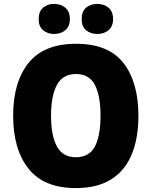

<svg xmlns="http://www.w3.org/2000/svg" viewBox="-20 -948 772 978"><path d="M685 -358Q685 -244 651 -161.5Q617 -79 546.5 -34.5Q476 10 366 10Q204 10 125.5 -88.5Q47 -187 47 -359Q47 -530 125.5 -627.5Q204 -725 367 -725Q532 -725 608.5 -627.5Q685 -530 685 -358ZM240 -358Q240 -257 270 -202Q300 -147 366 -147Q434 -147 463 -201Q492 -255 492 -358Q492 -461 463 -516Q434 -571 367 -571Q300 -571 270 -515.5Q240 -460 240 -358ZM177 -851Q177 -890 199.5 -909Q222 -928 256 -928Q290 -928 313 -908.5Q336 -889 336 -851Q336 -814 313 -794.5Q290 -775 256 -775Q222 -775 199.5 -794Q177 -813 177 -851ZM396 -851Q396 -890 418.5 -909Q441 -928 476 -928Q510 -928 533 -908.5Q556 -889 556 -851Q556 -814 533 -794.5Q510 -775 476 -775Q441 -775 418.5 -794Q396 -813 396 -851Z"/></svg>

Font: Noto Sans Malayalam SemiCondensed Black
Style: Regular
Weight: 900
Width: 4
Designer: Jelle Bosma - Monotype Design Team
Foundry: Monotype Imaging Inc.
Version: Version 2.104; ttfautohint (v1.8.4.7-5d5b)